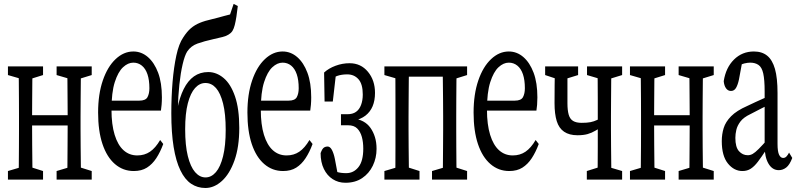

<svg xmlns="http://www.w3.org/2000/svg" viewBox="-20 -857 4031 967"><path d="M73.2 47.4Q74.2 20 74.7 -24.7Q75.2 -69.3 75.4 -117.7Q75.7 -166 75.7 -204.1V-271Q75.7 -309.6 75.4 -357.7Q75.2 -405.8 74.7 -450.7Q74.2 -495.6 73.2 -522.5H144Q143.1 -495.6 142.8 -450.7Q142.6 -405.8 142.1 -357.4Q141.6 -309.1 141.6 -271V-234.4Q141.6 -181.6 142.1 -126.7Q142.6 -71.8 143.1 -25.9Q143.6 20 144 47.4ZM318.4 47.4Q319.3 20 319.6 -25.9Q319.8 -71.8 320.3 -126.7Q320.8 -181.6 320.8 -234.4V-271Q320.8 -309.6 320.3 -357.7Q319.8 -405.8 319.6 -450.7Q319.3 -495.6 318.4 -522.5H388.2Q387.2 -495.6 387 -450.7Q386.7 -405.8 386.2 -357.4Q385.7 -309.1 385.7 -271V-204.1Q385.7 -165.5 386.2 -117.4Q386.7 -69.3 387.2 -24.7Q387.7 20 388.2 47.4ZM20 47.4V4.4L102.5 -20H120.1L196.8 4.4V47.4ZM20 -479V-522.5H196.8V-479L120.1 -455.1H102.5ZM265.1 47.4V4.4L346.7 -20H364.3L441.9 4.4V47.4ZM265.1 -479V-522.5H441.9V-479L364.3 -455.1H346.7ZM108.4 -225.1V-276.9H353.5V-225.1Z M653.8 4.4Q599.6 4.4 558.8 -30.8Q518.1 -65.9 496.1 -131.6Q474.1 -197.3 474.1 -290Q474.1 -382.3 497.8 -451.7Q521.5 -521 562.3 -559.3Q603 -597.7 651.4 -597.7Q692.4 -597.7 724.9 -569.6Q757.3 -541.5 776.4 -490.7Q795.4 -439.9 795.4 -366.7Q795.4 -346.7 793.9 -329.1Q792.5 -311.5 790.5 -299.8H503.9V-350.1H681.6Q713.4 -350.1 722.9 -367.9Q732.4 -385.7 732.4 -412.6Q732.4 -454.1 722.7 -482.9Q712.9 -511.7 694.3 -526.6Q675.8 -541.5 651.4 -541.5Q624.5 -541.5 599.6 -518.3Q574.7 -495.1 558.1 -443.4Q541.5 -391.6 541.5 -304.2Q541.5 -230 557.4 -178.2Q573.2 -126.5 602.3 -100.3Q631.3 -74.2 671.4 -74.2Q708 -74.2 735.6 -93Q763.2 -111.8 786.6 -151.9L802.2 -131.8Q787.1 -90.8 767.1 -60.3Q747.1 -29.8 720 -12.7Q692.9 4.4 653.8 4.4Z M1014.6 89.8Q974.6 89.8 942.9 68.6Q911.1 47.4 888.7 1.2Q866.2 -44.9 854.5 -116.7Q842.8 -188.5 842.8 -286.6Q842.8 -369.1 849.1 -444.1Q855.5 -519 868.2 -577.9Q880.9 -636.7 902.8 -668.5Q921.9 -698.2 941.4 -714.8Q960.9 -731.4 986.3 -741.9Q1011.7 -752.4 1048.8 -760.7Q1064 -764.2 1078.9 -768.3Q1093.8 -772.5 1109.1 -776.6Q1124.5 -780.8 1138.7 -784.2L1156.7 -837.4L1177.7 -826.7Q1174.3 -797.4 1170.7 -773.7Q1167 -750 1162.4 -731.2Q1157.7 -712.4 1150.4 -700.7Q1143.1 -689.9 1130.4 -682.4Q1117.7 -674.8 1099.9 -670.4Q1082 -666 1056.2 -660.2Q1007.8 -649.4 974.9 -637.7Q941.9 -626 922.9 -597.7Q910.2 -577.6 899.9 -533.4Q889.6 -489.3 883.3 -430.4Q877 -371.6 875.5 -305.7L872.6 -306.6Q884.3 -366.7 905.3 -408.7Q926.3 -450.7 957 -472.4Q987.8 -494.1 1028.8 -494.1Q1070.3 -494.1 1106.2 -464.1Q1142.1 -434.1 1163.6 -371.6Q1185.1 -309.1 1185.1 -212.4Q1185.1 -116.7 1160.9 -48.8Q1136.7 19 1097.7 54.4Q1058.6 89.8 1014.6 89.8ZM1116.7 -203.1Q1116.7 -283.2 1103.5 -335.7Q1090.3 -388.2 1067.9 -413.6Q1045.4 -439 1014.6 -439Q985.4 -439 962.4 -413.6Q939.5 -388.2 926 -336.7Q912.6 -285.2 912.6 -206.1Q912.6 -124.5 926 -70.6Q939.5 -16.6 962.6 10Q985.8 36.6 1015.1 36.6Q1044.4 36.6 1067.4 10Q1090.3 -16.6 1103.5 -70.1Q1116.7 -123.5 1116.7 -203.1Z M1405.8 4.4Q1351.6 4.4 1310.8 -30.8Q1270 -65.9 1248 -131.6Q1226.1 -197.3 1226.1 -290Q1226.1 -382.3 1249.8 -451.7Q1273.4 -521 1314.2 -559.3Q1355 -597.7 1403.3 -597.7Q1444.3 -597.7 1476.8 -569.6Q1509.3 -541.5 1528.3 -490.7Q1547.4 -439.9 1547.4 -366.7Q1547.4 -346.7 1545.9 -329.1Q1544.4 -311.5 1542.5 -299.8H1255.9V-350.1H1433.6Q1465.3 -350.1 1474.9 -367.9Q1484.4 -385.7 1484.4 -412.6Q1484.4 -454.1 1474.6 -482.9Q1464.8 -511.7 1446.3 -526.6Q1427.7 -541.5 1403.3 -541.5Q1376.5 -541.5 1351.6 -518.3Q1326.7 -495.1 1310.1 -443.4Q1293.5 -391.6 1293.5 -304.2Q1293.5 -230 1309.3 -178.2Q1325.2 -126.5 1354.2 -100.3Q1383.3 -74.2 1423.3 -74.2Q1460 -74.2 1487.5 -93Q1515.1 -111.8 1538.6 -151.9L1554.2 -131.8Q1539.1 -90.8 1519 -60.3Q1499 -29.8 1471.9 -12.7Q1444.8 4.4 1405.8 4.4Z M1719.7 63.5Q1684.1 63.5 1655.8 45.4Q1627.4 27.3 1611.1 -6.3Q1594.7 -40 1594.7 -85.9Q1599.1 -97.7 1603.5 -105Q1607.9 -112.3 1614.7 -115.7Q1621.6 -119.1 1629.9 -119.1Q1642.6 -119.1 1651.9 -101.6Q1661.1 -84 1666.5 -56.6L1684.1 36.6L1635.7 -9.3Q1654.8 2.4 1676 8.8Q1697.3 15.1 1723.6 15.1Q1761.2 15.1 1785.4 -15.4Q1809.6 -45.9 1809.6 -108.4Q1809.6 -141.1 1802.5 -167.2Q1795.4 -193.4 1779.3 -209.7Q1763.2 -226.1 1732.9 -226.1H1697.3V-281.7H1729Q1756.3 -281.7 1772.9 -293.5Q1789.6 -305.2 1798.3 -328.1Q1807.1 -351.1 1807.1 -380.9Q1807.1 -433.6 1785.4 -458Q1763.7 -482.4 1729 -482.4Q1700.7 -482.4 1679 -474.9Q1657.2 -467.3 1641.6 -450.7L1672.9 -491.7L1656.2 -345.7H1614.7L1612.3 -491.7Q1635.7 -513.2 1670.2 -525.9Q1704.6 -538.6 1740.7 -538.6Q1797.4 -538.6 1833 -495.6Q1868.7 -452.6 1868.7 -389.2Q1868.7 -350.6 1856.7 -322Q1844.7 -293.5 1820.6 -274.7Q1796.4 -255.9 1759.8 -249L1757.8 -260.7Q1787.1 -257.3 1809.3 -245.4Q1831.5 -233.4 1845.9 -212.9Q1860.4 -192.4 1868.4 -166.3Q1876.5 -140.1 1876.5 -107.4Q1876.5 -61.5 1857.7 -22.5Q1838.9 16.6 1804 40Q1769 63.5 1719.7 63.5Z M1970.2 47.4Q1971.2 20 1971.4 -24.7Q1971.7 -69.3 1971.7 -117.7Q1971.7 -166 1971.7 -204.1V-271Q1971.7 -309.6 1971.7 -357.7Q1971.7 -405.8 1971.4 -450.7Q1971.2 -495.6 1970.2 -522.5H2040Q2039.1 -495.6 2038.8 -450.7Q2038.6 -405.8 2038.1 -357.4Q2037.6 -309.1 2037.6 -271V-204.1Q2037.6 -165.5 2038.1 -117.4Q2038.6 -69.3 2039.1 -24.7Q2039.6 20 2040 47.4ZM2209.5 47.4Q2210.4 20 2210.7 -24.7Q2210.9 -69.3 2211.4 -117.7Q2211.9 -166 2211.9 -204.1V-271Q2211.9 -309.6 2211.4 -357.7Q2210.9 -405.8 2210.4 -450.7Q2210 -495.6 2209.5 -522.5H2280.3Q2279.3 -495.6 2278.8 -450.7Q2278.3 -405.8 2278.1 -357.4Q2277.8 -309.1 2277.8 -271V-204.1Q2277.8 -165.5 2278.1 -117.4Q2278.3 -69.3 2278.8 -24.7Q2279.3 20 2280.3 47.4ZM1916 47.4V4.4L1998.5 -20H2016.1L2092.8 4.4V47.4ZM2155.8 47.4V4.4L2238.3 -20H2255.9L2332.5 4.4V47.4ZM1916 -479V-522.5H2004.4V-455.1H1998.5ZM2244.1 -455.1V-522.5H2332.5V-479L2255.9 -455.1ZM2004.4 -470.7V-522.5H2244.1V-470.7Z M2544.9 4.4Q2490.7 4.4 2450 -30.8Q2409.2 -65.9 2387.2 -131.6Q2365.2 -197.3 2365.2 -290Q2365.2 -382.3 2388.9 -451.7Q2412.6 -521 2453.4 -559.3Q2494.1 -597.7 2542.5 -597.7Q2583.5 -597.7 2616 -569.6Q2648.4 -541.5 2667.5 -490.7Q2686.5 -439.9 2686.5 -366.7Q2686.5 -346.7 2685.1 -329.1Q2683.6 -311.5 2681.6 -299.8H2395V-350.1H2572.8Q2604.5 -350.1 2614 -367.9Q2623.5 -385.7 2623.5 -412.6Q2623.5 -454.1 2613.8 -482.9Q2604 -511.7 2585.4 -526.6Q2566.9 -541.5 2542.5 -541.5Q2515.6 -541.5 2490.7 -518.3Q2465.8 -495.1 2449.2 -443.4Q2432.6 -391.6 2432.6 -304.2Q2432.6 -230 2448.5 -178.2Q2464.4 -126.5 2493.4 -100.3Q2522.5 -74.2 2562.5 -74.2Q2599.1 -74.2 2626.7 -93Q2654.3 -111.8 2677.7 -151.9L2693.4 -131.8Q2678.2 -90.8 2658.2 -60.3Q2638.2 -29.8 2611.1 -12.7Q2584 4.4 2544.9 4.4Z M2888.7 -175.8Q2847.2 -175.8 2821 -193.6Q2794.9 -211.4 2783.9 -247.3Q2772.9 -283.2 2772.9 -337.4Q2772.9 -383.3 2773.4 -429.7Q2773.9 -476.1 2774.9 -522.5H2838.9Q2837.9 -495.1 2837.9 -466.8Q2837.9 -438.5 2837.9 -407.2Q2837.9 -376 2837.9 -337.4Q2837.9 -301.8 2844.2 -279.5Q2850.6 -257.3 2866.5 -247.8Q2882.3 -238.3 2909.7 -238.3Q2936.5 -238.3 2953.9 -241.7Q2971.2 -245.1 2987.5 -252.9Q3003.9 -260.7 3022.9 -273.9V-225.1Q2999 -210.9 2979.5 -199.2Q2960 -187.5 2939 -181.6Q2918 -175.8 2888.7 -175.8ZM2988.8 47.4Q2989.7 20 2990.2 -24.7Q2990.7 -69.3 2990.7 -117.7Q2990.7 -166 2990.7 -204.1V-271Q2990.7 -309.6 2990.7 -357.7Q2990.7 -405.8 2990.2 -450.7Q2989.7 -495.6 2988.8 -522.5H3059.6Q3058.6 -495.6 3058.3 -450.7Q3058.1 -405.8 3057.6 -357.4Q3057.1 -309.1 3057.1 -271V-204.1Q3057.1 -165.5 3057.6 -117.4Q3058.1 -69.3 3058.6 -24.7Q3059.1 20 3059.6 47.4ZM2725.6 -479V-522.5H2891.6V-479L2814 -455.1H2797.4ZM2935.5 47.4V4.4L3013.2 -20H3030.8L3113.3 4.4V47.4ZM2936.5 -479V-522.5H3113.3V-479L3035.6 -455.1H3017.1Z M3206.1 47.4Q3207 20 3207.5 -24.7Q3208 -69.3 3208.3 -117.7Q3208.5 -166 3208.5 -204.1V-271Q3208.5 -309.6 3208.3 -357.7Q3208 -405.8 3207.5 -450.7Q3207 -495.6 3206.1 -522.5H3276.9Q3275.9 -495.6 3275.6 -450.7Q3275.4 -405.8 3274.9 -357.4Q3274.4 -309.1 3274.4 -271V-234.4Q3274.4 -181.6 3274.9 -126.7Q3275.4 -71.8 3275.9 -25.9Q3276.4 20 3276.9 47.4ZM3451.2 47.4Q3452.1 20 3452.4 -25.9Q3452.6 -71.8 3453.1 -126.7Q3453.6 -181.6 3453.6 -234.4V-271Q3453.6 -309.6 3453.1 -357.7Q3452.6 -405.8 3452.4 -450.7Q3452.1 -495.6 3451.2 -522.5H3521Q3520 -495.6 3519.8 -450.7Q3519.5 -405.8 3519 -357.4Q3518.6 -309.1 3518.6 -271V-204.1Q3518.6 -165.5 3519 -117.4Q3519.5 -69.3 3520 -24.7Q3520.5 20 3521 47.4ZM3152.8 47.4V4.4L3235.4 -20H3252.9L3329.6 4.4V47.4ZM3152.8 -479V-522.5H3329.6V-479L3252.9 -455.1H3235.4ZM3397.9 47.4V4.4L3479.5 -20H3497.1L3574.7 4.4V47.4ZM3397.9 -479V-522.5H3574.7V-479L3497.1 -455.1H3479.5ZM3241.2 -225.1V-276.9H3486.3V-225.1Z M3719.2 4.4Q3676.8 4.4 3646 -33.7Q3615.2 -71.8 3615.2 -146Q3615.2 -181.2 3624.8 -212.2Q3634.3 -243.2 3662.1 -271.5Q3689.9 -299.8 3743.2 -323.2Q3763.2 -333 3783.7 -342.3Q3804.2 -351.6 3823.7 -360.4Q3843.3 -369.1 3863.3 -377.4V-334Q3836.4 -322.3 3811.3 -309.1Q3786.1 -295.9 3760.3 -282.7Q3725.1 -266.1 3709.2 -245.1Q3693.4 -224.1 3688.5 -202.9Q3683.6 -181.6 3683.6 -162.6Q3683.6 -115.7 3701.9 -95.5Q3720.2 -75.2 3746.1 -75.2Q3758.8 -75.2 3770.8 -81.8Q3782.7 -88.4 3801.5 -107.2Q3820.3 -126 3851.6 -161.6L3861.8 -101.6H3838.4Q3814.9 -65.9 3797.1 -42.5Q3779.3 -19 3761.2 -7.3Q3743.2 4.4 3719.2 4.4ZM3902.3 0Q3869.6 0 3850.3 -33Q3831.1 -65.9 3831.1 -120.6V-126.5V-396.5Q3831.1 -455.6 3824 -487.1Q3816.9 -518.6 3800 -530Q3783.2 -541.5 3758.3 -541.5Q3745.6 -541.5 3728.3 -537.4Q3710.9 -533.2 3688.5 -521L3720.7 -559.1L3701.7 -456.5Q3695.8 -429.2 3686.8 -414.1Q3677.7 -398.9 3661.6 -398.9Q3646 -398.9 3636.5 -412.4Q3627 -425.8 3625 -448.2Q3635.7 -516.6 3676.8 -557.1Q3717.8 -597.7 3776.9 -597.7Q3817.9 -597.7 3844 -576.4Q3870.1 -555.2 3883.1 -509.8Q3896 -464.4 3896 -388.2V-132.3Q3896 -93.8 3903.8 -77.6Q3911.6 -61.5 3924.3 -61.5Q3934.1 -61.5 3941.2 -69.1Q3948.2 -76.7 3954.1 -88.4L3970.2 -61.5Q3957 -26.4 3939.7 -13.2Q3922.4 0 3902.3 0Z"/></svg>

Font: Scarab Serif
Style: Regular
Weight: 400
Designer: John Roberts
Foundry: Scarab
Version: 1.0